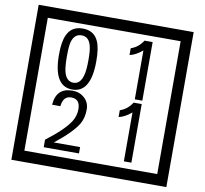

<svg xmlns="http://www.w3.org/2000/svg" viewBox="-106 -1075 1366 1281"><g transform="rotate(10 577.5 -435.0)"><path d="M1103 90H53V-960H1103ZM1028 15V-885H128V15ZM497 -656Q497 -442 371 -442Q244 -442 244 -656Q244 -744 265 -789Q294 -855 371 -855Q448 -855 477 -789Q497 -745 497 -656ZM444 -656Q444 -723 435 -752Q420 -809 371 -809Q322 -809 306 -752Q298 -723 298 -656Q298 -587 306 -553Q322 -488 371 -488Q419 -488 435 -554Q444 -587 444 -656ZM845 -450H794V-781Q748 -743 708 -735V-781Q759 -798 790 -847H845ZM490 -30H251V-81Q372 -173 412 -238Q435 -276 435 -319Q435 -389 375 -389Q320 -389 313 -319H257Q265 -435 375 -435Q423 -435 456.5 -405Q490 -375 490 -327Q490 -271 466 -229Q428 -165 312 -73H490ZM845 -30H794V-361Q748 -323 708 -315V-361Q759 -378 790 -427H845Z"/></g></svg>

Font: Unicode BMP Fallback SIL
Style: Regular
Weight: 400
Foundry: NRSI, SIL International
Version: Version 5.1 Based on Unicode 5.1